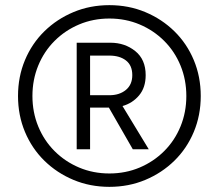

<svg xmlns="http://www.w3.org/2000/svg" viewBox="-20 -718 850 746"><path d="M405 8Q330 8 265.5 -19Q201 -46 152.5 -93.5Q104 -141 77 -205.5Q50 -270 50 -345Q50 -420 77 -484.5Q104 -549 152.5 -596.5Q201 -644 265.5 -671Q330 -698 405 -698Q480 -698 544.5 -671Q609 -644 657.5 -596.5Q706 -549 733 -484.5Q760 -420 760 -345Q760 -270 733 -205.5Q706 -141 657.5 -93.5Q609 -46 544.5 -19Q480 8 405 8ZM106 -345Q106 -282 128.5 -227Q151 -172 192 -131Q233 -90 287.5 -67Q342 -44 405 -44Q468 -44 522.5 -67Q577 -90 618 -131Q659 -172 681.5 -227Q704 -282 704 -345Q704 -408 681.5 -463Q659 -518 618 -559Q577 -600 522.5 -623Q468 -646 405 -646Q342 -646 287.5 -623Q233 -600 192 -559Q151 -518 128.5 -463Q106 -408 106 -345ZM278 -138V-552H409Q465 -552 505.5 -519.5Q546 -487 546 -426Q546 -378 520.5 -347.5Q495 -317 456 -306L558 -138H496L403 -300H330V-138ZM330 -348H405Q444 -348 469 -368.5Q494 -389 494 -426Q494 -464 469.5 -483Q445 -502 405 -502H330Z"/></svg>

Font: Radio Canada Condensed Light
Style: Regular
Weight: 300
Width: 3
Designer: Charles Daoud, Etienne Aubert Bonn, Alexandre Saumier Demers, Jacques Le Bailly
Foundry: Radio-Canada
Version: Version 2.104; ttfautohint (v1.8.4.7-5d5b);gftools[0.9.28.de